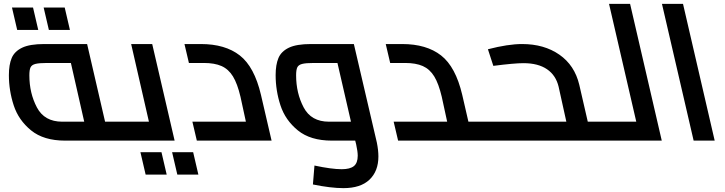

<svg xmlns="http://www.w3.org/2000/svg" viewBox="-20 -728 3754 994"><path d="M674 -18Q674 0 661 0H317Q206 0 141 -53Q76 -106 51 -182.5Q26 -259 26 -339Q26 -393 40.5 -427.5Q55 -462 94.5 -481Q134 -500 209 -500H431L524 -98H638Q654 -98 664 -67Q674 -36 674 -18ZM416 -98 347 -402H224Q182 -402 163 -397Q144 -392 138 -379Q132 -366 132 -338Q132 -246 171 -172Q210 -98 302 -98ZM42 -689H151L178 -573H69ZM206 -689H315L342 -573H233Z M884 0H661Q645 0 635 -30.5Q625 -61 625 -80Q625 -98 638 -98H751L659 -500H768ZM707 60H816L843 176H734ZM871 60H980L1007 176H898Z M1386 0H999L976 -98H1253L1225 -227Q1209 -295 1186 -332.5Q1163 -370 1127 -386Q1091 -402 1035 -402H958L935 -500H1020Q1146 -500 1221.5 -441Q1297 -382 1331 -237Z M1939 82Q1939 158 1893 202Q1847 246 1758 246Q1693 246 1600 227L1608 129Q1697 148 1749 148Q1792 148 1812 132Q1832 116 1832 78Q1832 57 1824 20L1819 0H1698Q1587 0 1522 -53Q1457 -106 1432 -182.5Q1407 -259 1407 -339Q1407 -393 1421.5 -427.5Q1436 -462 1475.5 -481Q1515 -500 1590 -500H1812L1931 10Q1939 50 1939 82ZM1797 -98 1727 -402H1605Q1563 -402 1544 -397Q1525 -392 1519 -379Q1513 -366 1513 -338Q1513 -246 1552 -172Q1591 -98 1683 -98Z M2555 -18Q2555 0 2542 0H2041L2018 -98H2295L2267 -227Q2251 -295 2228 -332.5Q2205 -370 2169 -386Q2133 -402 2077 -402H2000L1977 -500H2062Q2188 -500 2263.5 -441Q2339 -382 2373 -237L2405 -98H2519Q2535 -98 2545 -67Q2555 -36 2555 -18Z M3173 -18Q3173 0 3160 0H2542Q2526 0 2516 -30.5Q2506 -61 2506 -80Q2506 -98 2519 -98H2912L2872 -279Q2858 -338 2812 -369.5Q2766 -401 2690 -401Q2643 -401 2534 -387L2506 -473Q2610 -500 2683 -500Q2797 -500 2876 -445Q2955 -390 2979 -289L3023 -98H3137Q3153 -98 3163 -67Q3173 -36 3173 -18Z M3406 0H3160Q3144 0 3134 -30.5Q3124 -61 3124 -80Q3124 -98 3137 -98H3274L3133 -708H3242Z M3407 -708H3516L3680 0H3571Z"/></svg>

Font: Cairo SemiBold
Style: Italic
Weight: 600
Italic angle: -13°
Designer: Mohamed Gaber, Accademia di Belle Arti di Urbino and others
Foundry: Kief Type Foundry, Accademia di Belle Arti di Urbino and others
Version: Version 3.011